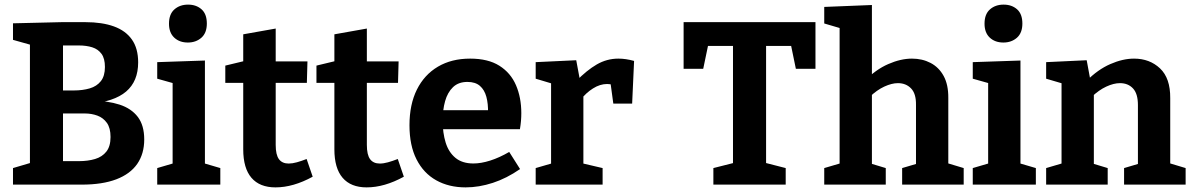

<svg xmlns="http://www.w3.org/2000/svg" viewBox="-20 -800 5168 832"><path d="M367.7 -350 376.7 -364Q446.7 -363.3 498 -346.7Q549.3 -330 577.2 -293.3Q605 -256.7 605 -195.7Q605 -133.7 574.7 -89.8Q544.3 -46 484 -23Q423.7 0 334.7 0H36.3V-71.7L128.7 -99L109.7 -70.3V-630L133.3 -600L36.3 -627.3V-699L246.7 -704H350Q422.7 -704 473.7 -685.5Q524.7 -667 551.7 -628.5Q578.7 -590 578.7 -529.7Q578.7 -447.7 526.5 -403.3Q474.3 -359 367.7 -350ZM321.7 -603H230.7L253 -625.3V-387.7L230.7 -408H299.7Q338.3 -408 368.8 -417Q399.3 -426 417 -448.3Q434.7 -470.7 434.7 -509.7Q434.7 -546.7 419.8 -566.8Q405 -587 379.7 -595Q354.3 -603 321.7 -603ZM322 -101.7Q361 -101.7 392 -111Q423 -120.3 441 -143.2Q459 -166 459 -206.3Q459 -245.3 443.2 -267.5Q427.3 -289.7 402 -299Q376.7 -308.3 347.3 -308.3H230.7L253 -333.3V-79.3L230.7 -101.7Z M868 -81.7 857.7 -94.3 934.7 -71.7V0H661.3V-71.7L738.3 -94.3L728 -81.7V-447L737 -437.7L661.3 -459V-530.7L868 -537.7ZM794 -615.7Q757.7 -615.7 735 -637Q712.3 -658.3 712.3 -697.3Q712.3 -738.7 735.8 -759.3Q759.3 -780 795 -780Q830.3 -780 853.3 -759.7Q876.3 -739.3 876.3 -698Q876.3 -657.3 852.7 -636.5Q829 -615.7 794 -615.7Z M1173.7 12Q1105.3 12 1069.7 -29.5Q1034 -71 1034 -153V-459.3L1052.3 -441H956.3V-515.7L1054.3 -539.3L1034 -515V-651.3L1174.7 -676.3V-515L1159.7 -534H1312.3L1309.7 -441H1159.7L1174.7 -459.3V-172Q1174.7 -129.3 1188.7 -110.3Q1202.7 -91.3 1231 -91.3Q1247 -91.3 1266.3 -96.7Q1285.7 -102 1308.7 -111L1335 -34.3Q1250.7 12 1173.7 12Z M1568.7 12Q1500.3 12 1464.7 -29.5Q1429 -71 1429 -153V-459.3L1447.3 -441H1351.3V-515.7L1449.3 -539.3L1429 -515V-651.3L1569.7 -676.3V-515L1554.7 -534H1707.3L1704.7 -441H1554.7L1569.7 -459.3V-172Q1569.7 -129.3 1583.7 -110.3Q1597.7 -91.3 1626 -91.3Q1642 -91.3 1661.3 -96.7Q1680.7 -102 1703.7 -111L1730 -34.3Q1645.7 12 1568.7 12Z M1997.8 12Q1925.2 12 1870.3 -18.7Q1815.4 -49.4 1784.9 -109.5Q1754.4 -169.6 1754.4 -257.2Q1754.4 -347.2 1786.5 -411.7Q1818.6 -476.2 1877.7 -511.1Q1936.8 -546 2017.2 -546Q2095 -546 2143.9 -515.2Q2192.8 -484.4 2215.9 -430.9Q2239 -377.4 2239 -309.6Q2239 -293 2237.6 -276.2Q2236.2 -259.4 2233 -240H1867.2V-322.6H2112.6L2094.8 -310.2Q2095.8 -350 2087.6 -380.4Q2079.4 -410.8 2059.6 -427.9Q2039.8 -445 2005.6 -445Q1966.6 -445 1943 -422.3Q1919.4 -399.6 1908.8 -361.8Q1898.2 -324 1898.2 -277.4Q1898.2 -224 1911.2 -182.1Q1924.2 -140.2 1953.7 -115.9Q1983.2 -91.6 2031.4 -91.6Q2064.6 -91.6 2104.3 -104.2Q2144 -116.8 2186.6 -141.6L2233.6 -67.4Q2175.6 -27.2 2115.5 -7.6Q2055.4 12 1997.8 12Z M2301.3 0V-71.7L2381.7 -95L2368 -73.7V-457.7L2383.7 -434.3L2301.3 -459V-530.7L2477 -539L2494.7 -444L2476.7 -448.3Q2522.3 -495.3 2566 -520.7Q2609.7 -546 2659.7 -546Q2691.7 -546 2727.7 -536L2719.3 -351H2637.7L2623 -459.3L2636 -432Q2630.3 -434 2623.8 -435Q2617.3 -436 2611 -436Q2580 -436 2549.7 -416.8Q2519.3 -397.7 2496.7 -368.3L2508 -406V-73.7L2491.7 -95L2591.3 -71.7V0Z M3071.3 0V-71.7L3182 -99.7L3156.3 -63.7V-623.3L3185.3 -601H3021.7L3053.7 -628.7L3027.3 -502H2942.3V-704H3513.7V-502H3428.7L3403.7 -623.3L3434.3 -601H3270.7L3299.7 -623.3V-63.7L3275.3 -99.7L3384.7 -71.7V0Z M3551.7 0V-71.7L3635.3 -96.3L3618.3 -75.7V-696.3L3635.3 -673.7L3551.7 -698.3V-770L3758.3 -778.3V-443.3L3727 -449.7Q3775 -498.7 3829 -522.3Q3883 -546 3932 -546Q3976.7 -546 4012.7 -527.2Q4048.7 -508.3 4069.2 -470.7Q4089.7 -433 4089.3 -376V-75.7L4076.3 -95.7L4156 -71.7V0H3889.3V-71.7L3965.7 -94.3L3949.3 -73V-345.7Q3950 -394 3928 -416.8Q3906 -439.7 3871 -439.7Q3844.3 -439.7 3812 -424.8Q3779.7 -410 3748.3 -379.7L3758.3 -401.3V-73L3745.3 -93.7L3818.3 -71.7V0Z M4402 -81.7 4391.7 -94.3 4468.7 -71.7V0H4195.3V-71.7L4272.3 -94.3L4262 -81.7V-447L4271 -437.7L4195.3 -459V-530.7L4402 -537.7ZM4328 -615.7Q4291.7 -615.7 4269 -637Q4246.3 -658.3 4246.3 -697.3Q4246.3 -738.7 4269.8 -759.3Q4293.3 -780 4329 -780Q4364.3 -780 4387.3 -759.7Q4410.3 -739.3 4410.3 -698Q4410.3 -657.3 4386.7 -636.5Q4363 -615.7 4328 -615.7Z M4513.3 0V-71.7L4597 -96.3L4580 -75.7V-457L4597 -434.3L4513.3 -459V-530.7L4689 -539L4706.7 -443.3L4688.7 -449.7Q4737.3 -498.7 4791.3 -522.3Q4845.3 -546 4894.3 -546Q4961.7 -546 5006.7 -503.7Q5051.7 -461.3 5051 -374.7V-75.7L5038 -95.7L5117.7 -71.7V0H4851V-71.7L4927.3 -94.3L4911 -73V-345Q4911 -394 4889.7 -416.8Q4868.3 -439.7 4833.3 -439.7Q4806 -439.7 4774 -424.8Q4742 -410 4710.7 -380.3L4720 -401.3V-73L4707 -93.7L4780 -71.7V0Z"/></svg>

Font: Bitter Thin
Style: Regular
Weight: 100
Designer: Sol Matas, and Bitter project Authors
Foundry: Sol Matas
Version: Version 2.002